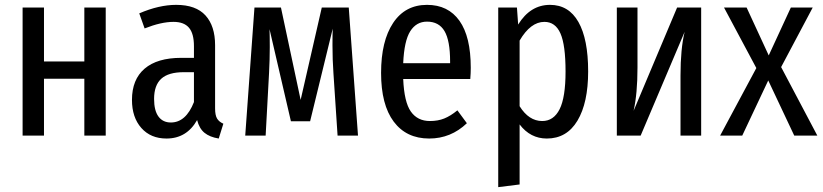

<svg xmlns="http://www.w3.org/2000/svg" viewBox="-20 -558 3388 790"><path d="M327 0V-234H161V0H73V-527H161V-305H327V-527H415V0Z M899 -49 880 12Q843 6 821.5 -11.5Q800 -29 791 -64Q748 12 665 12Q600 12 561.5 -31.5Q523 -75 523 -147Q523 -231 575 -275.5Q627 -320 726 -320H778V-368Q778 -420 757.5 -444Q737 -468 694 -468Q643 -468 575 -441L553 -503Q634 -538 705 -538Q786 -538 825.5 -494.5Q865 -451 865 -372V-112Q865 -84 873 -70.5Q881 -57 899 -49ZM778 -138V-261H736Q673 -261 643.5 -234Q614 -207 614 -151Q614 -103 632 -78.5Q650 -54 683 -54Q745 -54 778 -138Z M1453 0H1369L1352 -256Q1348 -312 1348 -372Q1348 -417 1349 -440L1256 -59H1177L1089 -438Q1090 -412 1090 -364Q1090 -314 1087 -257L1073 0H989L1027 -527H1136L1217 -147L1304 -527H1415Z M1915 -233H1639Q1643 -138 1670.5 -99Q1698 -60 1749 -60Q1782 -60 1808 -70.5Q1834 -81 1862 -104L1901 -51Q1835 12 1746 12Q1652 12 1600 -57.5Q1548 -127 1548 -258Q1548 -389 1597.5 -463.5Q1647 -538 1737 -538Q1824 -538 1870.5 -472.5Q1917 -407 1917 -279Q1917 -257 1915 -233ZM1832 -305Q1832 -391 1809 -430Q1786 -469 1737 -469Q1693 -469 1668 -429.5Q1643 -390 1639 -298H1832Z M2400 -264Q2400 -135 2356 -61.5Q2312 12 2230 12Q2162 12 2118 -46V201L2030 212V-527H2107L2112 -457Q2162 -538 2243 -538Q2320 -538 2360 -467.5Q2400 -397 2400 -264ZM2307 -264Q2307 -373 2286 -420.5Q2265 -468 2220 -468Q2163 -468 2118 -391V-121Q2156 -60 2211 -60Q2258 -60 2282.5 -108.5Q2307 -157 2307 -264Z M2865 0H2780V-248Q2780 -357 2797 -427L2616 0H2518V-527H2603V-280Q2603 -173 2587 -102L2766 -527H2865Z M3194 -282 3343 0H3248L3141 -227L3034 0H2943L3092 -278L2959 -527H3052L3143 -330L3234 -527H3324Z"/></svg>

Font: Fira Sans Extra Condensed
Style: Regular
Weight: 400
Width: 1
Designer: Carrois Corporate & Edenspiekermann AG
Foundry: Carrois Corporate GbR & Edenspiekermann AG
Version: Version 4.203